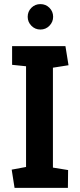

<svg xmlns="http://www.w3.org/2000/svg" viewBox="-20 -916 388 936"><path d="M51 0 37 -89 107 -102V-593L39 -600V-691H299L314 -598L238 -586V-99L312 -87L311 0ZM177 -772Q151 -772 133 -790.5Q115 -809 115 -834Q115 -860 133 -878Q151 -896 177 -896Q203 -896 221 -878Q239 -860 239 -834Q239 -809 221 -790.5Q203 -772 177 -772Z"/></svg>

Font: Kreon Light
Style: Regular
Weight: 300
Designer: Julia Petretta
Foundry: Julia Petretta and Eli Heuer
Version: Version 2.002